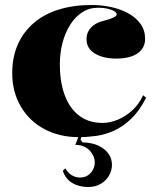

<svg xmlns="http://www.w3.org/2000/svg" viewBox="-20 -535 638 770"><path d="M296 15Q218 15 157.5 -17.5Q97 -50 63 -108.5Q29 -167 29 -242Q29 -305 51 -355.5Q73 -406 114.5 -442Q156 -478 215 -496.5Q274 -515 348 -515Q388 -515 426.5 -506.5Q465 -498 495.5 -481Q526 -464 544 -438.5Q562 -413 562 -379Q562 -353 547 -335Q532 -317 506 -308.5Q480 -300 446 -300Q395 -300 361 -320Q327 -340 327 -378Q327 -405 345 -424.5Q363 -444 394 -451Q448 -465 448 -477Q448 -484 438.5 -490Q429 -496 412 -500Q395 -504 373 -504Q338 -504 309.5 -485.5Q281 -467 261 -435Q241 -403 230.5 -362.5Q220 -322 220 -277Q220 -222 231.5 -178.5Q243 -135 265 -104.5Q287 -74 318.5 -58Q350 -42 390 -42Q421 -42 452.5 -55Q484 -68 511 -93Q538 -118 554 -153L566 -143Q539 -90 506 -58.5Q473 -27 437.5 -11Q402 5 366 10Q330 15 296 15ZM334 215Q297 215 270 199Q243 183 232 150L242 140Q252 158 267.5 167.5Q283 177 300 177Q319 177 332 168.5Q345 160 352.5 146Q360 132 360 117Q360 104 355 92Q350 80 340.5 69.5Q331 59 316.5 52.5Q302 46 282 46L300 0H311L303 25L311 36Q351 37 377.5 50.5Q404 64 416.5 83.5Q429 103 429 126Q429 148 417.5 168.5Q406 189 384.5 202Q363 215 334 215Z"/></svg>

Font: Kalnia SemiBold
Style: Regular
Weight: 600
Designer: Frida Medrano
Foundry: Frida Medrano
Version: Version 1.105